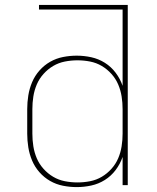

<svg xmlns="http://www.w3.org/2000/svg" viewBox="-20 -755 640 783"><path d="M293 8Q265 8 237 2.5Q209 -3 184.5 -17Q160 -31 141 -52.5Q122 -74 111 -100Q100 -126 95.5 -154Q91 -182 91 -210V-310Q91 -338 95.5 -366Q100 -394 111 -420Q122 -446 141 -467.5Q160 -489 184.5 -503Q209 -517 237 -522.5Q265 -528 293 -528Q323 -528 352.5 -521.5Q382 -515 407.5 -499Q433 -483 451.5 -458.5Q470 -434 480 -405V-716H139V-735H501V0H480V-115Q470 -86 451.5 -61.5Q433 -37 407.5 -21Q382 -5 352.5 1.5Q323 8 293 8ZM296 -11Q322 -11 347.5 -16Q373 -21 395 -34Q417 -47 434.5 -66.5Q452 -86 462 -109.5Q472 -133 476 -158.5Q480 -184 480 -210V-310Q480 -336 476 -361.5Q472 -387 462 -410.5Q452 -434 434.5 -453.5Q417 -473 395 -486Q373 -499 347.5 -504Q322 -509 296 -509Q270 -509 244.5 -504Q219 -499 197 -486Q175 -473 157.5 -453.5Q140 -434 130 -410.5Q120 -387 116 -361.5Q112 -336 112 -310V-210Q112 -184 116 -158.5Q120 -133 130 -109.5Q140 -86 157.5 -66.5Q175 -47 197 -34Q219 -21 244.5 -16Q270 -11 296 -11Z"/></svg>

Font: Iosevka Thin Extended
Style: Regular
Weight: 100
Width: 7
Monospace: yes
Designer: Belleve Invis
Foundry: Belleve Invis
Version: Version 32.5.0; ttfautohint (v1.8.4)